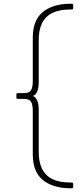

<svg xmlns="http://www.w3.org/2000/svg" viewBox="-20 -840 435 1031"><path d="M188 -251V-24Q188 59 229.5 99.5Q271 140 358 140H365Q373 140 373 148V163Q373 171 365 171H360Q265 171 210.5 127Q156 83 156 -12V-244Q156 -280 146 -294.5Q136 -309 110 -309H76Q68 -309 68 -317V-332Q68 -340 76 -340H110Q136 -340 146 -354.5Q156 -369 156 -405V-637Q156 -732 210.5 -776Q265 -820 360 -820H365Q373 -820 373 -812V-797Q373 -789 365 -789H358Q271 -789 229.5 -748.5Q188 -708 188 -625V-398Q188 -368 179.5 -348Q171 -328 156 -325Q172 -319 180 -299.5Q188 -280 188 -251Z"/></svg>

Font: LINE Seed JP_TTF Thin
Style: Regular
Weight: 250
Designer: LY Corporation & Fontrix & Fontworks
Version: Version 1.008